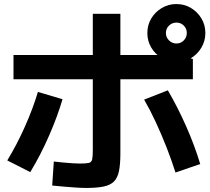

<svg xmlns="http://www.w3.org/2000/svg" viewBox="-20 -875 1040 949"><path d="M405 54Q385.3 54 356.8 52.1Q328.3 50.3 297.3 47.6Q266.3 45 238 42L246 -76.6Q269.3 -74 293.5 -71.6Q317.7 -69.3 339 -68Q360.3 -66.6 375.4 -66.6Q405.7 -66.6 419.1 -69.8Q432.4 -73 435.5 -87.1Q438.7 -101.2 438.7 -133V-806.7H575V-116.7Q575 -63.7 568.1 -29.8Q561.3 4 543.1 22.2Q525 40.3 491.8 47.1Q458.7 54 405 54ZM16 -82Q63.7 -160.6 103.2 -249.3Q142.7 -338 167.4 -420.6L289 -384.6Q264.3 -300 223.1 -205.7Q182 -111.3 129.6 -24.3ZM847.4 -22.3Q828 -83.3 803.2 -146.7Q778.4 -210 750.3 -270.7Q722.1 -331.5 692.4 -382.6L809.6 -428.6Q858.3 -345.3 900.3 -250.3Q942.3 -155.3 969.6 -64.3ZM46.7 -483.3V-603.2H866.8L933.3 -583.3V-483.3ZM851.7 -568.3Q812.6 -568.3 779.8 -587.7Q747.1 -607.1 727.7 -639.7Q708.3 -672.4 708.3 -711.4Q708.3 -751.7 727.7 -783.9Q747.1 -816.1 779.7 -835.5Q812.4 -855 851.4 -855Q891.7 -855 923.9 -835.6Q956.1 -816.2 975.5 -784.1Q995 -752 995 -711.7Q995 -672.6 975.6 -639.8Q956.2 -607.1 924.1 -587.7Q892 -568.3 851.7 -568.3ZM852 -660Q873.7 -660 888.5 -675.3Q903.3 -690.7 903.3 -712Q903.3 -733.7 888.5 -748.5Q873.7 -763.3 852 -763.3Q830.7 -763.3 815.3 -748.5Q800 -733.7 800 -712Q800 -690.7 815.3 -675.3Q830.7 -660 852 -660Z"/></svg>

Font: M PLUS 1 Thin
Style: Regular
Weight: 100
Designer: Coji Morishita
Foundry: UNDERFOREST DESIGN
Version: Version 1.001